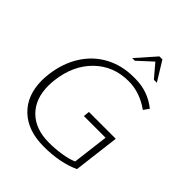

<svg xmlns="http://www.w3.org/2000/svg" viewBox="-255 -1087 1248 1248"><g transform="rotate(45 369.5 -463.0)"><path d="M361.3 -803.2 478.5 -936H506.3L587.9 -803.2H560.5L483.9 -893.6L385.7 -803.2ZM361.8 10.3Q214.4 10.3 131.3 -69.3Q48.3 -148.9 48.3 -286.6Q48.3 -312.5 52.2 -344.7Q66.4 -459 120.6 -544.7Q174.8 -630.4 261.2 -676.8Q347.7 -723.1 455.6 -723.1H471.2Q586.4 -723.1 675.3 -651.4L648.4 -613.8Q555.2 -681.2 450.7 -681.2Q312.5 -681.2 218.5 -589.6Q124.5 -498 106 -344.7Q102.5 -318.8 102.5 -291.5Q102.5 -170.9 172.6 -101.3Q242.7 -31.7 367.7 -31.7Q422.4 -31.7 478.8 -40.3Q535.2 -48.8 574.2 -65.9L605 -314.9H405.3L410.2 -356.9H656.7L617.7 -39.1Q510.7 10.3 361.8 10.3Z"/></g></svg>

Font: Muli
Style: ExtraLightItalic
Weight: 200
Italic angle: -7°
Designer: Vernon Adams
Foundry: newtypography
Version: Version 2.0; ttfautohint (v1.00rc1.2-2d82) -l 8 -r 50 -G 200